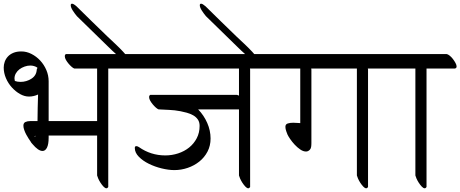

<svg xmlns="http://www.w3.org/2000/svg" viewBox="-46 -978 2479 1034"><path d="M129 -202Q125 -206 122.5 -209.5Q120 -213 118 -217Q115 -221 108.5 -231Q102 -241 95.5 -253Q89 -265 84.5 -278Q80 -291 80 -301Q80 -316 91 -321Q102 -326 118 -326H138H156Q156 -362 157 -397.5Q158 -433 159 -469Q135 -458 110 -458Q86 -458 62 -471.5Q38 -485 18 -507Q-2 -529 -14 -557Q-26 -585 -26 -614Q-26 -630 -20.5 -645.5Q-15 -661 -3.5 -673.5Q8 -686 26 -693.5Q44 -701 69 -701Q97 -701 123.5 -687.5Q150 -674 170.5 -652Q191 -630 203.5 -601Q216 -572 216 -540V-326H477V-609H354Q348 -611 339.5 -618.5Q331 -626 323 -635.5Q315 -645 309 -655.5Q303 -666 303 -675Q303 -683 309 -687H645Q652 -686 661.5 -678.5Q671 -671 679 -660.5Q687 -650 693 -639Q699 -628 699 -620Q699 -611 690 -609H537V29Q533 36 527 36Q520 36 511.5 27Q503 18 495.5 6.5Q488 -5 483 -16.5Q478 -28 477 -33V-248H216V-237Q216 -201 207 -183Q198 -165 183 -165Q160 -165 129 -202ZM34 -542Q47 -537 65 -537Q96 -537 123 -554Q150 -571 152 -603Q152 -607 155 -610V-614Q138 -625 117 -625Q102 -625 86.5 -619.5Q71 -614 59 -605Q47 -596 39.5 -583Q32 -570 32 -555Q32 -550 34 -542ZM139 -242Q143 -242 148 -247Q141 -245 139 -243Z M658 -617Q647 -617 629 -637Q607 -662 582 -684Q557 -706 534 -729L368 -891Q357 -904 346 -921Q335 -938 335 -950Q335 -958 342 -958Q350 -958 366 -944Q408 -902 449 -862.5Q490 -823 532 -782Q551 -764 574 -742.5Q597 -721 617 -699.5Q637 -678 651 -659Q665 -640 665 -626Q665 -617 658 -617Z M691 -609Q685 -611 676.5 -618.5Q668 -626 660 -635.5Q652 -645 646 -655.5Q640 -666 640 -675Q640 -683 646 -687H1409Q1416 -686 1425.5 -678.5Q1435 -671 1443 -660.5Q1451 -650 1457 -639Q1463 -628 1463 -620Q1463 -611 1454 -609H1300Q1301 -607 1301 -603V29Q1297 36 1291 36Q1284 36 1275.5 27Q1267 18 1259.5 6.5Q1252 -5 1247 -16.5Q1242 -28 1241 -33V-389H1021Q1052 -357 1070 -316Q1088 -275 1088 -232Q1088 -193 1071.5 -161.5Q1055 -130 1027.5 -108Q1000 -86 965 -74Q930 -62 893 -62Q862 -62 825 -71Q788 -80 755.5 -96Q723 -112 701.5 -134Q680 -156 680 -181Q680 -191 688 -191Q694 -191 702 -186Q766 -141 844 -141Q880 -141 913.5 -152Q947 -163 972.5 -183.5Q998 -204 1013.5 -233.5Q1029 -263 1029 -300Q1029 -321 1019 -335Q1009 -349 993.5 -357.5Q978 -366 960 -371Q942 -376 926 -379Q894 -385 867.5 -386Q841 -387 808 -389Q802 -391 793.5 -398.5Q785 -406 777 -415.5Q769 -425 763 -435.5Q757 -446 757 -455Q757 -463 763 -467H1231L1241 -463V-609Z M1353 -617Q1342 -617 1324 -637Q1302 -662 1277 -684Q1252 -706 1229 -729L1063 -891Q1052 -904 1041 -921Q1030 -938 1030 -950Q1030 -958 1037 -958Q1045 -958 1061 -944Q1103 -902 1144 -862.5Q1185 -823 1227 -782Q1246 -764 1269 -742.5Q1292 -721 1312 -699.5Q1332 -678 1346 -659Q1360 -640 1360 -626Q1360 -617 1353 -617Z M1602 -162Q1587 -162 1571 -173Q1555 -184 1541 -199Q1527 -214 1516.5 -229.5Q1506 -245 1502 -254Q1500 -259 1495.5 -271.5Q1491 -284 1491 -295Q1491 -309 1503.5 -313Q1516 -317 1533 -317Q1544 -317 1554 -316Q1564 -315 1571 -315V-609H1452Q1446 -611 1437.5 -618.5Q1429 -626 1421 -635.5Q1413 -645 1407 -655.5Q1401 -666 1401 -675Q1401 -683 1407 -687H2042Q2049 -686 2058.5 -678.5Q2068 -671 2076 -660.5Q2084 -650 2090 -639Q2096 -628 2096 -620Q2096 -611 2087 -609H1935Q1936 -607 1936 -603V29Q1932 36 1926 36Q1919 36 1910.5 27Q1902 18 1894.5 6.5Q1887 -5 1882 -16.5Q1877 -28 1876 -33V-609H1630Q1631 -606 1631 -602V-229V-207Q1631 -196 1629.5 -186.5Q1628 -177 1622 -171Q1613 -162 1602 -162Z M2191 -609H2086Q2080 -611 2071.5 -618.5Q2063 -626 2055 -635.5Q2047 -645 2041 -655.5Q2035 -666 2035 -675Q2035 -683 2041 -687H2359Q2366 -686 2375.5 -678.5Q2385 -671 2393 -660.5Q2401 -650 2407 -639Q2413 -628 2413 -620Q2413 -611 2404 -609H2251V29Q2247 36 2241 36Q2234 36 2225.5 27Q2217 18 2209.5 6.5Q2202 -5 2197 -16.5Q2192 -28 2191 -33Z"/></svg>

Font: Asar
Style: Regular
Weight: 400
Designer: Eben Sorkin
Foundry: Eben Sorkin, Pria Ravichandran
Version: Version 1.003; ttfautohint (v1.3) -l 8 -r 50 -G 0 -x 0 -H 45